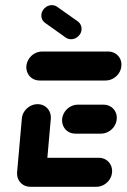

<svg xmlns="http://www.w3.org/2000/svg" viewBox="-20 -716 485 736"><path d="M45.2 -51.9 63.7 -261.1Q64.8 -276.3 73.5 -289.1Q82.2 -301.9 95.6 -309.3Q108.9 -316.7 124.1 -316.7Q139.3 -316.7 151.3 -309.3Q163.3 -301.9 169.6 -289.1Q175.9 -276.3 174.8 -261.1L156.3 -51.9ZM409.6 -55.6Q408.5 -40.4 399.8 -27.6Q391.1 -14.8 377.8 -7.4Q364.4 0 349.3 0H96.3Q81.1 0 69.1 -7.4Q57 -14.8 50.7 -27.6Q44.4 -40.4 45.6 -55.6Q46.7 -70.7 55.4 -83.5Q64.1 -96.3 77.4 -103.7Q90.7 -111.1 105.9 -111.1H358.9Q374.1 -111.1 386.1 -103.7Q398.1 -96.3 404.4 -83.5Q410.7 -70.7 409.6 -55.6ZM218.1 -259.3Q219.6 -274.4 228.1 -287.2Q236.7 -300 250 -307.4Q263.3 -314.8 278.5 -314.8H376.7Q391.9 -314.8 404.1 -307.4Q416.3 -300 422.6 -287.2Q428.9 -274.4 427.4 -259.3Q426.3 -244.1 417.6 -231.3Q408.9 -218.5 395.6 -211.1Q382.2 -203.7 367 -203.7H268.9Q253.7 -203.7 241.7 -211.1Q229.6 -218.5 223.3 -231.3Q217 -244.1 218.1 -259.3ZM81.1 -463Q82.6 -478.1 91.1 -490.9Q99.6 -503.7 113 -511.1Q126.3 -518.5 141.5 -518.5H394.4Q409.6 -518.5 421.9 -511.1Q434.1 -503.7 440.4 -490.9Q446.7 -478.1 445.2 -463Q444.1 -447.8 435.4 -435Q426.7 -422.2 413.3 -414.8Q400 -407.4 384.8 -407.4H131.9Q116.7 -407.4 104.6 -414.8Q92.6 -422.2 86.3 -435Q80 -447.8 81.1 -463ZM138.5 -659.3Q140 -674.4 151.7 -685.4Q163.3 -696.3 178.5 -696.3Q190.4 -696.3 198.9 -690L279.6 -633Q286.3 -627.8 289.8 -619.8Q293.3 -611.9 292.6 -602.6Q291.5 -587.4 279.6 -576.5Q267.8 -565.6 252.6 -565.6Q240.7 -565.6 232.2 -571.9L151.9 -628.9Q144.8 -634.1 141.3 -642Q137.8 -650 138.5 -659.3Z"/></svg>

Font: 26F Galaxy Sans Oblique
Style: Regular
Weight: 400
Italic angle: -5°
Designer: C₂₉H₂₅N₃O₅
Version: Version 1.200;FEAKit 1.0